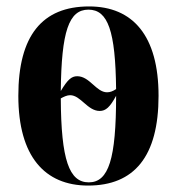

<svg xmlns="http://www.w3.org/2000/svg" viewBox="-20 -567 551 597"><path d="M254 10C397 10 473 -80 473 -269C473 -456 393 -547 257 -547C111 -547 37 -456 37 -269C37 -81 119 10 254 10ZM169 -284C171 -469 194 -537 255 -537C316 -537 339 -470 341 -290C332 -284 323 -280 313 -280C279 -280 259 -330 220 -330C202 -330 190 -319 169 -284ZM256 0C195 0 170 -70 169 -261C178 -266 188 -271 198 -271C231 -271 252 -222 290 -222C309 -222 322 -234 341 -269C341 -73 318 0 256 0Z"/></svg>

Font: Noto Serif Display ExtraCondensed
Style: Bold
Weight: 700
Width: 2
Designer: Monotype Design Team
Foundry: Monotype Imaging Inc.
Version: Version 2.009